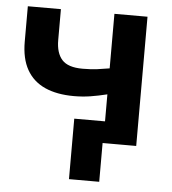

<svg xmlns="http://www.w3.org/2000/svg" viewBox="-49 -545 664 740"><g transform="rotate(5 283.0 -175.0)"><path d="M245 150V-84H435V0H362V150ZM364 0V-188.5Q329.5 -180 299 -175.2Q268.5 -170.5 236 -170.5Q170 -170.5 123.8 -191.2Q77.5 -212 53.2 -254.8Q29 -297.5 29 -363V-500H157V-380.5Q157 -330.5 180.2 -304.5Q203.5 -278.5 260 -278.5Q293 -278.5 317.2 -281.8Q341.5 -285 364 -289V-500H492V0Z"/></g></svg>

Font: Geologica Medium
Style: Regular
Weight: 500
Designer: Sindre Bremnes, Frode Helland
Foundry: Monokrom Skriftforlag AS
Version: Version 1.010;gftools[0.9.28]